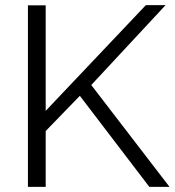

<svg xmlns="http://www.w3.org/2000/svg" viewBox="-20 -730 683 750"><path d="M89.1 0V-709.3H158.5V-297L549.8 -710H626.8L336.5 -397.9L642.2 0H563.3L291.9 -355.7L158.5 -218.2V0Z"/></svg>

Font: Raleway Thin
Style: Regular
Weight: 100
Designer: Matt McInerney, Pablo Impallari, Rodrigo Fuenzalida
Foundry: Matt McInerney, Pablo Impallari, Rodrigo Fuenzalida
Version: Version 4.026